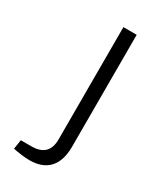

<svg xmlns="http://www.w3.org/2000/svg" viewBox="-179 -754 693 826"><g transform="rotate(30 167.0 -341.0)"><path d="M245 -690H179V-132C179 -77 151 -48 93 -48H40L33 -2C54 3 92 8 115 8C200 8 245 -41 245 -134Z"/></g></svg>

Font: SnT
Style: Regular
Weight: 300
Designer: Natanael Gama
Version: Version 1.001;PS 001.001;hotconv 1.0.70;makeotf.lib2.5.58329